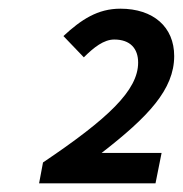

<svg xmlns="http://www.w3.org/2000/svg" viewBox="-20 -806 421 442"><path d="M70 -384H338L352 -454H214C321 -537 381 -600 381 -677C381 -744 333 -786 257 -786C205 -786 167 -761 126 -723L173 -674C196 -697 219 -715 243 -715C280 -715 298 -694 298 -662C298 -598 229 -533 79 -432Z"/></svg>

Font: Source Sans Pro Semibold
Style: Italic
Weight: 600
Italic angle: -11°
Designer: Paul D. Hunt
Foundry: Adobe Systems Incorporated
Version: Version 3.006;hotconv 1.0.111;makeotfexe 2.5.65597